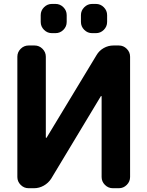

<svg xmlns="http://www.w3.org/2000/svg" viewBox="-20 -989 755 988"><path d="M649.4 -78.1Q649.4 -54.7 632.3 -37.6Q615.2 -20.5 591.8 -20.5H560.5Q537.1 -20.5 520 -37.6Q502.9 -54.7 502.9 -78.1V-492.2Q502.9 -494.1 501.5 -494.6Q500 -495.1 499 -494.1L243.2 -69.3Q228.5 -46.9 205.1 -33.7Q181.6 -20.5 155.3 -20.5H127Q103.5 -20.5 86.4 -37.6Q69.3 -54.7 69.3 -78.1V-697.3Q69.3 -720.7 86.4 -737.8Q103.5 -754.9 127 -754.9H158.2Q181.6 -754.9 198.7 -737.8Q215.8 -720.7 215.8 -697.3V-281.2Q215.8 -280.3 217.3 -279.8Q218.8 -279.3 219.7 -280.3L476.6 -705.1Q490.2 -728.5 513.7 -741.7Q537.1 -754.9 563.5 -754.9H591.8Q615.2 -754.9 632.3 -737.8Q649.4 -720.7 649.4 -697.3ZM247.1 -818.4Q223.6 -818.4 206.5 -835.4Q189.5 -852.5 189.5 -876V-911.1Q189.5 -934.6 206.5 -951.7Q223.6 -968.8 247.1 -968.8H265.6Q289.1 -968.8 306.2 -951.7Q323.2 -934.6 323.2 -911.1V-876Q323.2 -852.5 306.2 -835.4Q289.1 -818.4 265.6 -818.4ZM454.1 -818.4Q430.7 -818.4 413.6 -835.4Q396.5 -852.5 396.5 -876V-911.1Q396.5 -934.6 413.6 -951.7Q430.7 -968.8 454.1 -968.8H473.6Q497.1 -968.8 514.2 -951.7Q531.2 -934.6 531.2 -911.1V-876Q531.2 -852.5 514.2 -835.4Q497.1 -818.4 473.6 -818.4Z"/></svg>

Font: Gen Jyuu Gothic P Bold
Style: Bold
Weight: 700
Designer: [Source Han Sans]
Ryoko NISHIZUKA  (kana & ideographs); Paul D. Hunt (Latin, Greek & Cyrillic); Wenlong ZHANG  (bopomofo
Version: Version 1.002.20150607